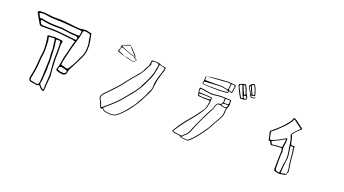

<svg xmlns="http://www.w3.org/2000/svg" viewBox="-67 -1544 4134 2309"><g transform="rotate(20 2000.0 -389.5)"><path d="M680 -612Q670 -605 663 -610.5Q656 -616 648 -617Q608 -619 569 -624.5Q530 -630 490 -634Q429 -640 367 -640.5Q305 -641 243 -640Q230 -640 222 -645.5Q214 -651 208 -662Q192 -690 175.5 -717.5Q159 -745 145 -774Q143 -779 140 -783.5Q137 -788 141 -795Q149 -807 164 -807Q202 -809 239.5 -806Q277 -803 314 -798Q344 -794 373.5 -795Q403 -796 433 -795Q493 -793 552 -785Q611 -777 671 -773Q694 -772 716 -776.5Q738 -781 760 -780Q778 -779 794.5 -773.5Q811 -768 829 -767Q834 -766 834.5 -763Q835 -760 835 -756Q841 -720 849 -684.5Q857 -649 858 -613Q860 -572 853 -532Q846 -492 827 -454Q806 -414 786.5 -372.5Q767 -331 744 -290Q724 -255 720 -220Q718 -204 704.5 -194Q691 -184 674 -185Q653 -185 633 -190Q613 -195 593 -204Q588 -206 587 -208.5Q586 -211 586 -215Q585 -224 587.5 -232Q590 -240 593 -247Q604 -276 607 -305Q610 -334 616 -362Q624 -402 635.5 -440.5Q647 -479 654 -518Q659 -541 666 -564Q673 -587 680 -612ZM161 -785Q165 -778 168.5 -771Q172 -764 175 -757Q180 -744 187.5 -735Q195 -726 213 -731Q216 -733 219.5 -731.5Q223 -730 227 -729Q279 -718 332 -713.5Q385 -709 438 -710Q464 -711 488.5 -708.5Q513 -706 538 -701Q576 -694 615 -692Q654 -690 692 -688Q706 -687 708 -701Q710 -709 710.5 -717.5Q711 -726 713 -734Q717 -748 711 -751.5Q705 -755 694 -755Q665 -757 635.5 -759Q606 -761 576 -764Q527 -769 478 -772Q429 -775 379 -776Q354 -777 329 -777.5Q304 -778 279 -783Q251 -789 221.5 -791Q192 -793 161 -785ZM622 -303Q618 -287 635 -284Q647 -281 659 -278.5Q671 -276 682 -271Q698 -265 707.5 -270Q717 -275 724 -288Q753 -334 777.5 -382Q802 -430 824 -480Q838 -512 841.5 -545Q845 -578 844 -612Q843 -640 836.5 -666Q830 -692 828 -718Q825 -741 821 -746.5Q817 -752 795 -758Q785 -760 775.5 -761Q766 -762 756 -763Q734 -767 729 -744Q726 -728 724 -712.5Q722 -697 717 -681Q701 -624 684 -567Q667 -510 654 -451Q645 -414 635.5 -377.5Q626 -341 622 -303ZM206 -711Q207 -703 211 -696.5Q215 -690 217 -683Q223 -666 235 -660.5Q247 -655 265 -656Q321 -657 377 -656Q433 -655 489 -649Q535 -645 581 -639.5Q627 -634 673 -629Q677 -629 681.5 -628.5Q686 -628 688 -633Q690 -640 692 -646.5Q694 -653 695 -659Q686 -660 680 -667Q674 -674 663 -673Q643 -672 622 -674.5Q601 -677 581 -679Q550 -682 518 -688Q486 -694 454 -693Q407 -691 360.5 -694Q314 -697 267 -704Q252 -706 237.5 -710Q223 -714 206 -711ZM437 -574Q460 -572 483 -569.5Q506 -567 529 -565Q534 -564 538 -562.5Q542 -561 540 -553Q532 -507 534 -461.5Q536 -416 534 -369Q532 -328 535 -286.5Q538 -245 539 -204Q540 -175 544.5 -146Q549 -117 545 -88Q540 -50 537.5 -11.5Q535 27 533 66Q533 94 506 79Q482 65 468 45Q463 38 457.5 35Q452 32 442 38Q433 43 422 42Q411 41 400 39Q390 37 380.5 35.5Q371 34 361 33Q335 31 324 15.5Q313 0 319 -24Q331 -79 339 -133.5Q347 -188 349 -244Q350 -272 354 -300Q358 -328 362 -356Q366 -396 362 -435Q360 -459 358.5 -483Q357 -507 352 -531Q351 -533 351 -535.5Q351 -538 350 -540Q344 -558 347.5 -564Q351 -570 370 -569Q387 -568 403.5 -571.5Q420 -575 437 -574ZM458 -390Q462 -426 455 -461Q448 -496 446 -532Q446 -564 416 -558Q406 -556 396 -555Q386 -554 376 -554Q364 -553 368 -541Q376 -515 376.5 -487Q377 -459 379 -432Q383 -379 374.5 -326Q366 -273 364 -220Q362 -168 353 -116.5Q344 -65 334 -14Q329 13 356 17Q367 18 377.5 20Q388 22 398 25Q427 32 437.5 24.5Q448 17 451 -12Q457 -78 458.5 -144Q460 -210 463 -276Q465 -305 461 -333.5Q457 -362 458 -390ZM478 -216Q481 -185 478 -155Q475 -125 473 -96Q472 -78 471.5 -60Q471 -42 468 -24Q467 -13 462.5 -2Q458 9 465 19Q473 33 485.5 45Q498 57 512 66Q522 71 522 60Q520 19 524.5 -20.5Q529 -60 530 -100Q532 -156 525.5 -210.5Q519 -265 518 -320Q518 -367 519.5 -414Q521 -461 519 -508Q518 -531 516 -540.5Q514 -550 505.5 -552Q497 -554 475 -554Q463 -554 461.5 -548.5Q460 -543 462 -536Q464 -529 464 -523Q466 -502 470 -481.5Q474 -461 474 -440Q475 -383 479 -326.5Q483 -270 478 -216ZM665 -204H683Q703 -205 709 -227Q713 -242 705.5 -243.5Q698 -245 691 -248Q687 -250 682 -251.5Q677 -253 672 -254Q659 -257 646.5 -260.5Q634 -264 620 -260Q608 -257 606 -249Q604 -241 602 -233Q598 -220 614 -215Q627 -211 639.5 -207Q652 -203 665 -204Z M1307 -792Q1318 -797 1324.5 -793Q1331 -789 1334 -783L1336 -782Q1336 -782 1336 -782Q1336 -782 1335 -781Q1347 -777 1353.5 -770Q1360 -763 1365 -756Q1376 -742 1389.5 -728.5Q1403 -715 1416 -701Q1421 -696 1424.5 -690.5Q1428 -685 1425 -677Q1422 -671 1430 -668Q1438 -665 1442 -660Q1444 -659 1447.5 -657Q1451 -655 1453 -653Q1458 -649 1452 -648Q1446 -647 1447 -644Q1447 -640 1442 -641Q1438 -644 1440 -649Q1442 -657 1434.5 -659.5Q1427 -662 1420 -665Q1416 -667 1412.5 -668.5Q1409 -670 1413 -674Q1421 -680 1418 -685Q1415 -690 1410 -694Q1389 -714 1372 -735.5Q1355 -757 1335 -778Q1334 -779 1335 -781L1334 -783Q1320 -788 1308 -784.5Q1296 -781 1285 -775Q1273 -769 1258 -766.5Q1243 -764 1234 -754Q1233 -753 1228 -753Q1223 -753 1221 -755Q1219 -757 1221.5 -759Q1224 -761 1227 -762Q1247 -769 1267.5 -776Q1288 -783 1307 -792ZM1296 -646Q1287 -646 1269.5 -652Q1252 -658 1235.5 -664.5Q1219 -671 1211 -671Q1205 -672 1207 -679Q1208 -690 1213 -701Q1218 -712 1222 -722Q1224 -730 1221.5 -738.5Q1219 -747 1231 -749Q1237 -750 1246.5 -744Q1256 -738 1265 -735Q1291 -725 1315 -714.5Q1339 -704 1366 -696Q1377 -693 1389 -690.5Q1401 -688 1411 -682Q1407 -678 1403 -679Q1399 -680 1395 -681Q1357 -691 1322.5 -705.5Q1288 -720 1252 -732Q1241 -735 1235.5 -733.5Q1230 -732 1228 -723Q1226 -716 1224.5 -707.5Q1223 -699 1219 -691Q1215 -683 1224 -679Q1233 -675 1243 -672Q1254 -668 1272.5 -659.5Q1291 -651 1296 -646ZM1267 35Q1263 38 1260.5 41.5Q1258 45 1253 44Q1243 41 1238.5 35Q1234 29 1232 22Q1225 3 1218 -16.5Q1211 -36 1199 -54Q1189 -68 1189 -82.5Q1189 -97 1196 -110Q1202 -122 1211.5 -133Q1221 -144 1231 -154Q1257 -183 1286 -211.5Q1315 -240 1341 -269Q1367 -297 1389.5 -326Q1412 -355 1434 -384Q1448 -404 1464 -422Q1480 -440 1496 -458Q1524 -490 1550.5 -523Q1577 -556 1590 -593Q1593 -601 1599 -609Q1605 -617 1609 -625Q1619 -642 1621 -659.5Q1623 -677 1624 -694Q1625 -705 1630.5 -708.5Q1636 -712 1650 -713Q1676 -714 1700.5 -711.5Q1725 -709 1748 -698Q1759 -693 1773.5 -691Q1788 -689 1802 -687Q1817 -685 1816 -674Q1816 -652 1808.5 -631.5Q1801 -611 1794 -591Q1784 -559 1776 -526.5Q1768 -494 1764 -461Q1760 -431 1756.5 -401Q1753 -371 1738 -341Q1710 -286 1682.5 -231Q1655 -176 1617 -123Q1585 -78 1548 -34.5Q1511 9 1464 47Q1444 64 1415 70Q1386 76 1354 72Q1345 70 1336 69Q1327 68 1318 67Q1299 65 1287.5 56Q1276 47 1267 35ZM1200 -86Q1201 -79 1201 -75Q1201 -71 1204 -66Q1215 -49 1224 -31Q1233 -13 1237 5Q1239 9 1240.5 13.5Q1242 18 1244 23Q1246 26 1249.5 27Q1253 28 1253 25Q1253 19 1258.5 18Q1264 17 1268 14Q1290 -6 1312.5 -25.5Q1335 -45 1358 -65Q1391 -94 1420.5 -125.5Q1450 -157 1475 -189Q1509 -233 1545.5 -275.5Q1582 -318 1607 -364Q1631 -409 1653 -455Q1675 -501 1693 -547Q1701 -567 1705.5 -587Q1710 -607 1711 -627Q1713 -641 1717.5 -655Q1722 -669 1720 -683Q1720 -689 1717.5 -694Q1715 -699 1706 -700Q1694 -702 1682.5 -703.5Q1671 -705 1659 -704Q1633 -701 1633 -684Q1634 -677 1636.5 -670.5Q1639 -664 1637 -658Q1633 -647 1626 -635.5Q1619 -624 1614 -613Q1595 -573 1569.5 -534Q1544 -495 1510 -459Q1491 -438 1473.5 -417.5Q1456 -397 1440 -375Q1418 -345 1395 -315.5Q1372 -286 1346 -258Q1318 -229 1289.5 -199.5Q1261 -170 1233 -141Q1221 -128 1210.5 -114.5Q1200 -101 1200 -86ZM1733 -693Q1733 -670 1729 -653Q1723 -625 1718.5 -597.5Q1714 -570 1705 -542Q1698 -520 1686.5 -498Q1675 -476 1666 -453Q1653 -422 1636 -391Q1619 -360 1599 -330Q1571 -287 1537 -246.5Q1503 -206 1469 -165Q1445 -135 1417 -106Q1389 -77 1358 -50Q1338 -33 1317 -15.5Q1296 2 1278 20Q1276 22 1274 24Q1272 26 1273 30Q1276 38 1291.5 47.5Q1307 57 1320 58Q1328 59 1336.5 60Q1345 61 1352 63Q1384 67 1411.5 61.5Q1439 56 1460 39Q1486 17 1509 -6.5Q1532 -30 1551 -55Q1572 -83 1595 -110.5Q1618 -138 1634 -168Q1653 -202 1673 -236Q1693 -270 1707 -305Q1719 -334 1733.5 -362Q1748 -390 1748 -421Q1747 -456 1754.5 -491Q1762 -526 1772 -560Q1780 -583 1788 -606.5Q1796 -630 1802 -653Q1807 -668 1803 -673Q1799 -678 1778 -682Q1767 -684 1756 -687Q1745 -690 1733 -693ZM1296 -646Q1324 -645 1349.5 -638.5Q1375 -632 1400 -625Q1425 -619 1443 -634Q1442 -624 1435 -621.5Q1428 -619 1419 -618Q1406 -618 1392 -621Q1368 -627 1344 -633Q1320 -639 1296 -646Z M2916 -697Q2903 -695 2894.5 -702Q2886 -709 2881 -721Q2872 -747 2857 -769Q2842 -791 2834 -816Q2833 -820 2832 -822.5Q2831 -825 2833 -828Q2849 -854 2880 -862Q2885 -864 2888 -861Q2891 -858 2893 -855Q2903 -843 2909.5 -829Q2916 -815 2921 -801Q2926 -787 2930.5 -772Q2935 -757 2939 -743Q2944 -731 2932 -728Q2924 -726 2916 -723.5Q2908 -721 2900 -722Q2894 -722 2894 -719Q2893 -716 2897 -712Q2905 -705 2920.5 -705.5Q2936 -706 2943 -713Q2945 -715 2946.5 -717.5Q2948 -720 2951 -718Q2953 -716 2951.5 -713.5Q2950 -711 2949 -709Q2941 -696 2916 -697ZM2915 -734Q2930 -734 2926 -750Q2922 -762 2918.5 -774Q2915 -786 2911 -798Q2904 -820 2890 -842Q2886 -850 2880.5 -849Q2875 -848 2869 -846Q2858 -842 2863 -830Q2871 -807 2882.5 -785Q2894 -763 2903 -740Q2907 -734 2915 -734ZM2889 -729Q2890 -730 2892 -730V-735Q2882 -758 2872 -780.5Q2862 -803 2852 -825Q2850 -829 2847 -827Q2844 -827 2844 -822Q2843 -816 2845 -810.5Q2847 -805 2850 -800Q2860 -782 2869.5 -764.5Q2879 -747 2889 -729ZM2755 -820Q2765 -816 2772 -822Q2782 -827 2787.5 -824Q2793 -821 2797 -813Q2818 -781 2827 -743Q2832 -727 2840.5 -715Q2849 -703 2855 -689Q2863 -673 2857 -661Q2851 -649 2833 -646Q2826 -645 2817.5 -643.5Q2809 -642 2801 -641Q2783 -638 2775 -653Q2763 -673 2752.5 -693.5Q2742 -714 2732 -735Q2721 -759 2710 -785Q2704 -797 2717 -803Q2728 -808 2737 -812.5Q2746 -817 2755 -820ZM2826 -709Q2825 -712 2824.5 -715Q2824 -718 2823 -721Q2818 -735 2812.5 -750Q2807 -765 2801 -779Q2798 -786 2795.5 -793Q2793 -800 2788 -805Q2783 -812 2776 -810Q2770 -808 2767 -804.5Q2764 -801 2769 -794Q2777 -784 2780.5 -771Q2784 -758 2789 -747Q2794 -737 2799 -726.5Q2804 -716 2809 -705Q2811 -701 2814 -701Q2817 -701 2820 -702Q2826 -704 2826 -709ZM2799 -654Q2814 -653 2807 -666Q2804 -674 2800 -680.5Q2796 -687 2793 -694Q2784 -719 2775 -743Q2766 -767 2756 -792Q2755 -796 2753 -800.5Q2751 -805 2745 -804Q2715 -799 2727 -771Q2729 -767 2730 -764Q2742 -741 2754.5 -717Q2767 -693 2779 -669Q2782 -663 2786 -658Q2790 -653 2799 -654ZM2564 -783Q2589 -782 2614 -780Q2639 -778 2664 -776Q2678 -775 2680 -763Q2682 -750 2679 -740Q2676 -727 2675 -715Q2674 -703 2672 -690Q2671 -683 2666 -673Q2664 -665 2655 -670Q2650 -672 2644 -674.5Q2638 -677 2632 -680Q2624 -683 2624 -676Q2625 -663 2619.5 -657.5Q2614 -652 2597 -650Q2581 -649 2565.5 -648Q2550 -647 2534 -646Q2528 -646 2501.5 -645.5Q2475 -645 2440 -645.5Q2405 -646 2371 -647.5Q2337 -649 2314.5 -651.5Q2292 -654 2293 -659Q2296 -680 2299 -701Q2302 -722 2301 -744Q2301 -751 2323 -756.5Q2345 -762 2378.5 -766.5Q2412 -771 2448 -773.5Q2484 -776 2511.5 -778Q2539 -780 2548 -781Q2552 -782 2556 -782Q2560 -782 2564 -782ZM2564 -772Q2557 -772 2550.5 -772Q2544 -772 2538 -770Q2536 -769 2512.5 -767.5Q2489 -766 2455.5 -764Q2422 -762 2389 -759.5Q2356 -757 2333.5 -755Q2311 -753 2311 -751Q2311 -740 2310.5 -729.5Q2310 -719 2310 -708Q2310 -707 2331.5 -706.5Q2353 -706 2386 -706Q2419 -706 2452 -706.5Q2485 -707 2508 -707.5Q2531 -708 2533 -707Q2550 -703 2566 -699.5Q2582 -696 2599 -694Q2607 -694 2608 -699Q2610 -716 2612 -731.5Q2614 -747 2616 -763Q2616 -770 2608 -770Q2598 -770 2586.5 -772Q2575 -774 2564 -772ZM2671 -748Q2670 -761 2668 -763.5Q2666 -766 2653 -768Q2649 -768 2645.5 -768Q2642 -768 2638 -769Q2626 -770 2624 -760Q2623 -746 2621.5 -731.5Q2620 -717 2618 -703Q2618 -694 2627 -690Q2632 -689 2637 -686.5Q2642 -684 2647 -682Q2659 -676 2661 -688Q2664 -704 2665.5 -719.5Q2667 -735 2671 -748ZM2581 -659Q2596 -659 2607 -663Q2611 -664 2613.5 -666.5Q2616 -669 2614 -671Q2611 -676 2608 -680Q2605 -684 2597 -685Q2580 -687 2563.5 -690.5Q2547 -694 2530 -698Q2528 -699 2504.5 -698Q2481 -697 2448 -695.5Q2415 -694 2382.5 -692Q2350 -690 2327.5 -688Q2305 -686 2305 -684Q2305 -674 2302 -663Q2301 -659 2323 -657Q2345 -655 2378 -654.5Q2411 -654 2445 -654.5Q2479 -655 2504.5 -655Q2530 -655 2535 -655Q2547 -655 2558.5 -657Q2570 -659 2581 -659ZM2850 -669Q2849 -677 2843 -687.5Q2837 -698 2834 -696Q2828 -692 2821 -691Q2814 -690 2813 -681Q2812 -674 2819 -665Q2826 -656 2832 -657Q2838 -659 2843.5 -660.5Q2849 -662 2850 -669ZM2689 -564Q2690 -552 2689 -541Q2688 -530 2689 -519Q2690 -511 2685 -503.5Q2680 -496 2678 -488Q2674 -474 2670.5 -459.5Q2667 -445 2668 -431Q2669 -380 2639 -331Q2620 -300 2602.5 -267.5Q2585 -235 2568 -203Q2557 -181 2542.5 -160Q2528 -139 2514 -119Q2495 -93 2475.5 -67.5Q2456 -42 2434 -17Q2419 -1 2403.5 15.5Q2388 32 2368 46Q2364 49 2359.5 50.5Q2355 52 2349 50Q2342 48 2334.5 48.5Q2327 49 2319 49Q2301 47 2283.5 44.5Q2266 42 2254 29Q2252 27 2248 26.5Q2244 26 2240 25Q2228 23 2216 21.5Q2204 20 2191 19Q2181 18 2172 14.5Q2163 11 2154 9Q2145 6 2149 -1Q2152 -8 2156 -15Q2160 -22 2164 -29Q2189 -72 2218.5 -113Q2248 -154 2282 -193Q2311 -228 2339.5 -263Q2368 -298 2393 -334Q2407 -354 2420 -373.5Q2433 -393 2437 -415Q2440 -432 2443.5 -449Q2447 -466 2448 -483Q2448 -493 2433 -493Q2401 -493 2369 -493.5Q2337 -494 2305 -498Q2293 -499 2291 -508Q2286 -528 2284.5 -548.5Q2283 -569 2281 -589Q2280 -598 2283.5 -600Q2287 -602 2299 -601Q2327 -599 2353.5 -593.5Q2380 -588 2408 -584Q2431 -582 2454 -582Q2477 -582 2501 -586Q2568 -596 2638 -587Q2645 -586 2651 -586.5Q2657 -587 2664 -587Q2679 -588 2683.5 -584.5Q2688 -581 2689 -569ZM2316 -544H2325Q2353 -544 2381 -542Q2409 -540 2437 -538Q2451 -538 2456.5 -534.5Q2462 -531 2461 -520Q2459 -502 2458.5 -483.5Q2458 -465 2453 -447Q2449 -435 2448 -422.5Q2447 -410 2442 -398Q2429 -370 2411.5 -342.5Q2394 -315 2374 -289Q2337 -240 2296.5 -192.5Q2256 -145 2221 -95Q2206 -74 2192 -53Q2178 -32 2164 -10Q2160 -3 2162.5 0.5Q2165 4 2174 6Q2196 10 2218.5 12.5Q2241 15 2263 18Q2279 21 2285 8Q2289 -2 2301 -9Q2323 -24 2335 -44Q2347 -64 2354 -85Q2368 -123 2385.5 -160.5Q2403 -198 2420 -235Q2437 -273 2455.5 -309.5Q2474 -346 2494 -383Q2502 -397 2510.5 -412Q2519 -427 2521 -443Q2522 -448 2523 -453.5Q2524 -459 2527 -463Q2535 -477 2545 -488.5Q2555 -500 2580 -498Q2587 -498 2588 -501Q2591 -509 2598.5 -516.5Q2606 -524 2607 -534Q2608 -545 2607 -555.5Q2606 -566 2608 -576Q2610 -581 2601 -581Q2584 -580 2567.5 -580.5Q2551 -581 2534 -579Q2519 -578 2505 -576Q2491 -574 2476 -572Q2448 -569 2421 -572.5Q2394 -576 2367 -580Q2353 -582 2338 -585Q2323 -588 2308 -590Q2304 -591 2299 -590.5Q2294 -590 2294 -583Q2294 -577 2293 -571Q2292 -565 2292 -558Q2292 -547 2295.5 -545Q2299 -543 2316 -544ZM2645 -526H2664Q2673 -528 2675 -533Q2677 -542 2677.5 -551.5Q2678 -561 2677 -571Q2676 -578 2666 -578Q2656 -577 2646.5 -577.5Q2637 -578 2627 -579Q2619 -580 2619 -574Q2618 -567 2617.5 -560Q2617 -553 2617 -546Q2618 -535 2617.5 -530.5Q2617 -526 2622.5 -525.5Q2628 -525 2645 -526ZM2414 -504Q2420 -504 2426.5 -504.5Q2433 -505 2439 -505Q2450 -505 2450 -511Q2450 -517 2451 -521Q2454 -529 2439 -529Q2430 -529 2420.5 -529.5Q2411 -530 2402 -531Q2379 -533 2356 -533.5Q2333 -534 2310 -532Q2307 -532 2304 -531.5Q2301 -531 2299 -528Q2296 -521 2300 -515.5Q2304 -510 2314 -508Q2339 -504 2364 -504Q2389 -504 2414 -504ZM2654 -483Q2661 -481 2663 -486Q2666 -493 2669.5 -499Q2673 -505 2674 -512Q2675 -517 2669 -517Q2655 -516 2640.5 -516Q2626 -516 2612 -514Q2605 -513 2602.5 -508Q2600 -503 2598 -498Q2597 -494 2600.5 -492.5Q2604 -491 2608 -489Q2619 -483 2631 -484Q2643 -485 2654 -483ZM2269 29Q2270 32 2272 32.5Q2274 33 2275 34Q2293 41 2313 40Q2333 39 2352 42Q2356 43 2360 39Q2366 34 2372 29.5Q2378 25 2383 20Q2409 -3 2430.5 -28.5Q2452 -54 2472 -80Q2498 -115 2523.5 -150.5Q2549 -186 2568 -223Q2585 -254 2601.5 -284.5Q2618 -315 2636 -345Q2653 -376 2656 -407Q2658 -420 2657.5 -433.5Q2657 -447 2661 -460Q2664 -469 2661 -472Q2658 -475 2646 -474Q2630 -473 2615.5 -476Q2601 -479 2588 -486Q2582 -488 2570 -487.5Q2558 -487 2553 -483Q2545 -476 2539.5 -467.5Q2534 -459 2532 -449Q2529 -431 2520 -411Q2494 -361 2467.5 -310.5Q2441 -260 2418 -208Q2404 -174 2389 -141.5Q2374 -109 2362 -75Q2355 -54 2341.5 -35Q2328 -16 2307 -1Q2301 2 2297 7.5Q2293 13 2290 18Q2287 23 2283 27Q2279 31 2269 29Z M3596 -312Q3593 -294 3598 -277.5Q3603 -261 3604 -244Q3606 -218 3608 -191Q3610 -164 3613 -138Q3616 -115 3620 -92.5Q3624 -70 3627 -47Q3629 -31 3630.5 -16Q3632 -1 3620 12Q3619 13 3619 15Q3621 27 3613.5 31.5Q3606 36 3595 38Q3583 40 3571 42.5Q3559 45 3547 47Q3532 50 3517.5 47Q3503 44 3489 40Q3482 38 3473 37Q3464 36 3461 26Q3460 24 3459 22Q3458 20 3458 18Q3460 -35 3459.5 -88.5Q3459 -142 3463 -195Q3464 -207 3462.5 -219Q3461 -231 3460 -242Q3459 -253 3446 -253Q3418 -250 3389.5 -250Q3361 -250 3334 -244Q3317 -240 3311 -255Q3308 -261 3304.5 -266.5Q3301 -272 3298 -278Q3296 -285 3290 -284Q3280 -281 3278 -285.5Q3276 -290 3274 -295Q3268 -316 3264.5 -337Q3261 -358 3255 -378Q3251 -392 3255 -398.5Q3259 -405 3269 -412Q3313 -448 3353.5 -486.5Q3394 -525 3428 -568Q3439 -582 3449.5 -596.5Q3460 -611 3464 -630Q3466 -642 3475.5 -643Q3485 -644 3497 -636Q3524 -619 3548.5 -599Q3573 -579 3599 -562Q3607 -557 3608 -553.5Q3609 -550 3601 -542Q3579 -521 3556.5 -499.5Q3534 -478 3519 -452Q3517 -448 3516 -443.5Q3515 -439 3518 -435Q3530 -418 3532 -399.5Q3534 -381 3539 -363Q3540 -360 3540.5 -357.5Q3541 -355 3541 -353Q3546 -332 3552.5 -327.5Q3559 -323 3581 -325Q3594 -327 3597 -323.5Q3600 -320 3596 -312ZM3511 33Q3528 40 3531 20Q3536 -12 3537.5 -44.5Q3539 -77 3546 -108Q3554 -145 3552 -181.5Q3550 -218 3543 -254Q3536 -286 3532.5 -318.5Q3529 -351 3521 -382Q3518 -393 3516 -403.5Q3514 -414 3507 -423Q3502 -430 3502.5 -435.5Q3503 -441 3506 -447Q3518 -475 3541 -496.5Q3564 -518 3585 -540Q3589 -545 3589.5 -547.5Q3590 -550 3584 -554Q3564 -568 3544 -583Q3524 -598 3504 -613Q3499 -617 3493.5 -622.5Q3488 -628 3483 -628Q3473 -628 3474.5 -620.5Q3476 -613 3472 -608Q3455 -580 3434.5 -554Q3414 -528 3389 -505Q3361 -478 3333 -450.5Q3305 -423 3273 -400Q3267 -395 3268 -388Q3271 -373 3273.5 -358Q3276 -343 3280 -328Q3286 -303 3291.5 -300.5Q3297 -298 3323 -308Q3325 -309 3327.5 -310Q3330 -311 3332 -312Q3368 -326 3400.5 -344.5Q3433 -363 3465 -381Q3468 -383 3471.5 -384Q3475 -385 3479 -383Q3482 -382 3482 -378.5Q3482 -375 3482 -372Q3483 -334 3475.5 -296Q3468 -258 3478 -219Q3480 -211 3478 -202Q3476 -193 3475 -184Q3474 -138 3473 -93Q3472 -48 3474 -2Q3475 14 3483 22Q3491 30 3511 33ZM3467 -371Q3463 -368 3459 -366Q3455 -364 3451 -362Q3423 -345 3393 -329Q3363 -313 3331 -300Q3314 -293 3312.5 -289Q3311 -285 3321 -269Q3323 -265 3326 -260Q3329 -255 3339 -256Q3362 -260 3384.5 -261Q3407 -262 3429 -263Q3449 -264 3453.5 -267Q3458 -270 3459 -288Q3462 -308 3465.5 -328.5Q3469 -349 3467 -371ZM3558 -125Q3553 -87 3550.5 -51Q3548 -15 3545 20Q3544 30 3547 32Q3550 34 3562 32Q3572 30 3582 26.5Q3592 23 3603 25Q3608 26 3612 18Q3624 -13 3616 -48Q3612 -71 3608.5 -92.5Q3605 -114 3603 -136Q3600 -161 3598 -185.5Q3596 -210 3594 -235Q3593 -252 3588 -268Q3583 -284 3584 -300Q3584 -303 3585 -307Q3586 -311 3580 -312Q3567 -316 3550 -311Q3546 -310 3546 -306.5Q3546 -303 3547 -300Q3550 -286 3552.5 -271.5Q3555 -257 3557 -243Q3562 -212 3564 -182.5Q3566 -153 3558 -125Z"/></g></svg>

Font: Rock 3D
Style: Regular
Weight: 400
Version: Version 1.000